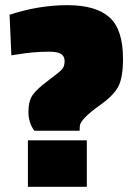

<svg xmlns="http://www.w3.org/2000/svg" viewBox="-20 -723 513 743"><path d="M456 -496Q456 -422 437.5 -387.5Q419 -353 368 -317Q291 -262 289 -236L288 -217H113Q90 -248 90 -290Q90 -332 106.5 -355.5Q123 -379 167.5 -412Q212 -445 221 -456Q230 -467 230 -486.5Q230 -506 216 -514.5Q202 -523 170 -523Q108 -523 45 -512L24 -509L17 -666Q130 -703 240.5 -703Q351 -703 403.5 -656Q456 -609 456 -496ZM88 0V-180H316V0Z"/></svg>

Font: Titillium Web
Style: Black
Weight: 900
Version: Version 1.001;PS 35.000;hotconv 1.0.70;makeotf.lib2.5.55311